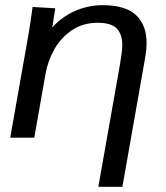

<svg xmlns="http://www.w3.org/2000/svg" viewBox="-20 -532 640 742"><path d="M106 -505 193.5 -500 182 -426Q221 -468.5 271.2 -490.2Q321.5 -512 376.5 -512Q464 -512 505.2 -474Q546.5 -436 546.5 -365.5Q546.5 -340.5 541 -309L453 190H360L444 -285Q452.5 -335 452.5 -358Q452.5 -399.5 431.2 -421.8Q410 -444 357 -444Q300.5 -444 258 -415.2Q215.5 -386.5 190.2 -341.8Q165 -297 156 -247L112.5 0H19.5L88.5 -390Q98 -445 106 -505Z"/></svg>

Font: JuliaMono ExtraBoldItalic
Style: Regular
Weight: 800
Italic angle: -9°
Monospace: yes
Designer: cormullion
Foundry: corm
Version: Version 0.049; ttfautohint (v1.8.4)